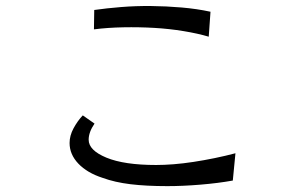

<svg xmlns="http://www.w3.org/2000/svg" viewBox="-20 -617 1040 654"><path d="M773 -2Q723 7 662.5 12Q602 17 550 17Q478 17 424.5 10.5Q371 4 330 -11Q277 -28 247 -59.5Q217 -91 217 -130Q217 -155 230.5 -180Q244 -205 262 -224L302 -196Q282 -167 282 -141Q282 -105 342.5 -80Q403 -55 512 -55Q539 -55 571 -57.5Q603 -60 639 -65.5Q675 -71 711.5 -78.5Q748 -86 782 -95ZM691 -492Q654 -503 605.5 -511Q557 -519 505.5 -522Q454 -525 400.5 -524Q347 -523 300 -517L301 -583Q343 -589 392.5 -593Q442 -597 494 -596.5Q546 -596 598.5 -591.5Q651 -587 697 -577Z"/></svg>

Font: NanumGothicCoding
Style: Regular
Weight: 400
Monospace: yes
Designer: Kwon Bruce; Nicolas Noh; Sung-woo Choi; Go-un Cha; Soo-hyun Park;
Foundry: NHN Corporation
Version: Version 2.000;PS 1;hotconv 1.0.49;makeotf.lib2.0.14853